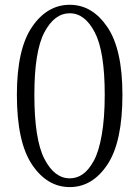

<svg xmlns="http://www.w3.org/2000/svg" viewBox="-20 -760 575 794"><path d="M122.1 -368.2Q122.1 -183.6 163.6 -103Q205.1 -22.5 268.6 -22.5Q297.9 -22.5 322.3 -39.6Q346.7 -56.6 367.7 -94.7Q388.7 -132.8 400.9 -202.6Q413.1 -272.5 413.1 -368.2Q413.1 -546.9 372.1 -626Q331.1 -705.1 268.6 -705.1Q205.1 -705.1 163.6 -626.5Q122.1 -547.9 122.1 -368.2ZM268.6 -740.2Q361.3 -740.2 423.8 -648.4Q486.3 -556.6 486.3 -368.2Q486.3 -172.9 424.3 -79.6Q362.3 13.7 268.6 13.7Q174.8 13.7 112.3 -79.6Q49.8 -172.9 49.8 -368.2Q49.8 -556.6 112.3 -648.4Q174.8 -740.2 268.6 -740.2Z"/></svg>

Font: GenYoMin TW TTF Light
Style: Regular
Weight: 300
Version: Version 1.300